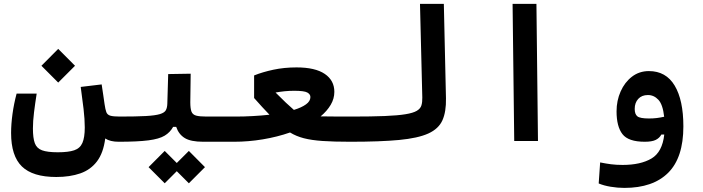

<svg xmlns="http://www.w3.org/2000/svg" viewBox="-20 -713 3556 971"><path d="M264.6 182.1Q145.5 182.1 90.8 128.9Q36.1 75.7 36.1 -40.5Q36.1 -85 43.2 -136.7Q50.3 -188.5 64 -239.7H165.5Q157.7 -190.4 152.1 -145.3Q146.5 -100.1 146.5 -63Q146.5 -15.1 156 11Q165.5 37.1 192.6 47.1Q219.7 57.1 272.5 57.1Q325.7 57.1 355.2 47.1Q384.8 37.1 396.7 9.8Q408.7 -17.6 408.7 -68.4Q408.7 -109.4 402.6 -161.9Q396.5 -214.4 388.2 -273.4L494.1 -286.1Q498.5 -259.3 502.2 -232.2Q505.9 -205.1 508.8 -186.5Q512.7 -159.2 517.8 -145.8Q522.9 -132.3 538.1 -127.9Q553.2 -123.5 585.9 -123.5Q607.4 -123.5 616 -110.1Q624.5 -96.7 624.5 -66.4Q624.5 3.9 580.1 3.9Q537.1 3.9 512.2 -12.7Q502.9 60.1 470.7 102.8Q438.5 145.5 386.2 163.8Q334 182.1 264.6 182.1ZM274.4 -295.4 189.5 -380.4 274.4 -465.8 359.4 -380.4Z M580.1 3.9 585.9 -123.5Q669.4 -123.5 717.5 -126.2Q765.6 -128.9 788.8 -136Q812 -143.1 818.8 -155.8Q825.7 -168.5 826.2 -189L830.6 -338.4L944.3 -340.3L942.4 -195.8Q942.4 -164.6 948.2 -148.9Q954.1 -133.3 971.7 -128.4Q989.3 -123.5 1024.4 -123.5H1171.9Q1208.5 -123.5 1208.5 -67.9Q1208.5 -29.3 1196 -12.7Q1183.6 3.9 1166 3.9H1007.3Q944.8 3.9 914.3 -14.9Q883.8 -33.7 871.1 -71.3H855.5Q840.3 -43.5 812.7 -26.9Q785.2 -10.3 730.7 -3.2Q676.3 3.9 580.1 3.9ZM935.1 213.9 874 152.8 813 213.9 731.4 132.3 813 50.3 874 111.3 935.1 50.3 1016.6 132.3Z M1164.1 3.9 1171.9 -123.5Q1215.3 -123.5 1258.8 -126Q1302.2 -128.4 1342.8 -132.8Q1324.7 -151.4 1305.9 -171.9Q1287.1 -192.4 1265.1 -217.3V-331.5Q1307.6 -348.6 1362.3 -360.4Q1417 -372.1 1479.5 -372.1Q1574.2 -372.1 1622.6 -339.1Q1670.9 -306.2 1670.9 -248.5Q1670.9 -213.9 1652.3 -182.6Q1633.8 -151.4 1601.6 -124.5Q1629.9 -124 1668.7 -123.8Q1707.5 -123.5 1758.8 -123.5Q1797.4 -123.5 1806.9 -108.6Q1816.4 -93.8 1816.4 -62Q1816.4 -24.9 1803.5 -10.5Q1790.5 3.9 1751 3.9Q1667.5 3.9 1611.3 0Q1555.2 -3.9 1516.6 -13.9Q1478 -23.9 1446.8 -43Q1382.3 -20.5 1309.3 -8.3Q1236.3 3.9 1164.1 3.9ZM1466.3 -157.2Q1504.9 -168.9 1527.3 -185.1Q1549.8 -201.2 1549.8 -222.2Q1549.8 -236.3 1534.2 -245.1Q1518.6 -253.9 1467.8 -253.9Q1442.9 -253.9 1419.2 -251.5Q1395.5 -249 1373.5 -245.1Q1405.8 -212.9 1425.5 -194.1Q1445.3 -175.3 1466.3 -157.2Z M1752 3.9Q1737.8 3.9 1730.7 -12Q1723.6 -27.8 1723.6 -63Q1723.6 -98.1 1733.4 -110.8Q1743.2 -123.5 1757.8 -123.5Q1859.4 -123.5 1925.5 -126.2Q1991.7 -128.9 2030.5 -135.3Q2069.3 -141.6 2087.9 -152.6Q2106.4 -163.6 2111.3 -180.2Q2116.2 -196.8 2115.7 -219.7L2104 -693.4H2224.6L2235.4 -215.8Q2236.8 -147.9 2217.5 -104.7Q2198.2 -61.5 2146 -37.8Q2093.8 -14.2 1998.3 -5.1Q1902.8 3.9 1752 3.9Z M2580.6 0 2572.3 -693.4H2692.9L2700.7 0Z M3137.7 237.3Q3103 237.3 3068.1 231.4Q3033.2 225.6 3007.8 214.8L3015.1 108.4Q3043.9 114.3 3070.1 117.7Q3096.2 121.1 3128.9 121.1Q3219.7 121.1 3274.7 88.6Q3329.6 56.2 3339.4 -32.7H3324.7Q3315.4 -15.1 3296.4 -5.6Q3277.3 3.9 3240.7 3.9Q3157.7 3.9 3127.9 -34.7Q3098.1 -73.2 3098.1 -149.9Q3098.1 -204.1 3118.7 -250.5Q3139.2 -296.9 3176 -325.2Q3212.9 -353.5 3261.7 -353.5Q3348.1 -353.5 3392.1 -280Q3436 -206.5 3436 -73.7Q3436 84.5 3359.1 160.9Q3282.2 237.3 3137.7 237.3ZM3338.9 -122.6Q3332 -184.6 3309.6 -208.5Q3287.1 -232.4 3256.8 -232.4Q3225.6 -232.4 3207.8 -212.9Q3189.9 -193.4 3189.9 -162.1Q3189.9 -135.3 3203.6 -124.5Q3217.3 -113.8 3262.2 -113.8Q3283.2 -113.8 3301 -116Q3318.8 -118.2 3338.9 -122.6Z"/></svg>

Font: Cascadia Mono NF SemiBold
Style: Regular
Weight: 600
Monospace: yes
Designer: Aaron Bell
Foundry: Saja Typeworks
Version: Version 2404.023; ttfautohint (v1.8.4)